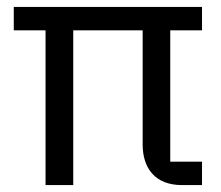

<svg xmlns="http://www.w3.org/2000/svg" viewBox="-20 -536 640 556"><path d="M111.9 0H192.1V-448.2H393.1V-117.9C393.1 -49 429 0 507.1 0H565V-67.8H473V-448.2H565V-516H19.9V-448.2H111.9Z"/></svg>

Font: Margiela Mono
Style: Regular
Weight: 400
Designer: Mike Abbink, Paul van der Laan, Pieter van Rosmalen
Foundry: Bold Monday
Version: Version 2.003 2021